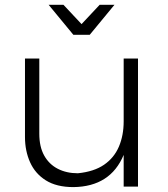

<svg xmlns="http://www.w3.org/2000/svg" viewBox="-20 -762 684 784"><path d="M280 2Q211 2 167.2 -25.5Q123.5 -53 102.8 -99.5Q82 -146 82 -202.5V-523H140.5V-216Q140.5 -162.5 160.5 -126.8Q180.5 -91 216 -72.8Q251.5 -54.5 298 -54.5Q363.5 -61 404.8 -89.2Q446 -117.5 465.5 -163.2Q485 -209 485 -266.5V-523H543.5V0H485V-129.5Q431 0 280 2ZM346.5 -620H279.5L178.5 -742.5H239L313 -663.5L387 -742.5H447.5Z"/></svg>

Font: Argentum Novus Light
Style: Regular
Weight: 300
Designer: Julieta Ulanovsky (font) & Cristiano Sobral (main changes)
Foundry: Julieta Ulanovsky (font) & Cristiano Sobral (main changes)
Version: Version 3.00;November 27, 2020;FontCreator 13.0.0.2655 64-bi